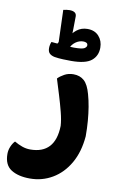

<svg xmlns="http://www.w3.org/2000/svg" viewBox="-152 -835 702 1146"><g transform="rotate(10 199.0 -262.5)"><path d="M399 -53Q391 43 351.5 111.5Q312 180 250 216.5Q188 253 114 253Q43 253 0 225.5Q-43 198 -43 131Q-43 108 -33.5 86Q-24 64 -11 51Q13 65 37 73.5Q61 82 86 82Q161 82 200 39.5Q239 -3 241 -88Q239 -123 227 -170Q215 -217 199.5 -267.5Q184 -318 170 -363Q184 -378 208.5 -391.5Q233 -405 263 -405Q303 -405 328.5 -382Q354 -359 369 -303Q379 -268 385.5 -228.5Q392 -189 395.5 -145.5Q399 -102 399 -53ZM157 -567 180 -565Q197 -564 212.5 -563Q228 -562 238 -562Q288 -562 301 -570.5Q314 -579 314 -589Q314 -599 306.5 -603.5Q299 -608 287 -608Q262 -608 240 -592Q218 -576 207 -547L129 -555L151 -594L193 -611Q207 -643 234.5 -664.5Q262 -686 299 -686Q343 -686 368 -658Q393 -630 393 -589Q393 -539 357.5 -510Q322 -481 235 -481Q214 -481 186 -482Q158 -483 134 -487Q114 -491 103 -501.5Q92 -512 92 -534Q92 -545 94.5 -555.5Q97 -566 100 -572Q114 -570 127.5 -569.5Q141 -569 157 -567ZM174 -778Q194 -778 205 -770.5Q216 -763 216 -747Q216 -706 215 -671.5Q214 -637 213 -603.5Q212 -570 210 -529L145 -503L136 -773Q146 -775 155 -776.5Q164 -778 174 -778Z"/></g></svg>

Font: Baloo Bhaijaan 2 ExtraBold
Style: Regular
Weight: 800
Designer: Sanskriti Dholi, Noopur Datye and Ek Type
Foundry: Ek Type
Version: Version 1.701